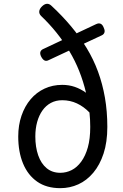

<svg xmlns="http://www.w3.org/2000/svg" viewBox="-20 -961 643 1000"><path d="M294 19Q222 19 173.5 -15Q125 -49 100 -109.5Q75 -170 75 -250Q75 -309 92 -358.5Q109 -408 139.5 -444Q170 -480 212 -499.5Q254 -519 304 -519Q339 -519 369.5 -508.5Q400 -498 428 -478Q414 -537 392.5 -591Q371 -645 341 -695Q311 -745 274.5 -790.5Q238 -836 194 -878Q183 -889 184.5 -902.5Q186 -916 200 -929Q226 -953 249 -930Q305 -878 350.5 -823.5Q396 -769 431.5 -710.5Q467 -652 490.5 -588Q514 -524 526.5 -452.5Q539 -381 539 -300Q539 -221 519.5 -161.5Q500 -102 466 -61.5Q432 -21 388 -1Q344 19 294 19ZM294 -61Q325 -61 353 -75Q381 -89 403 -119Q425 -149 437.5 -193.5Q450 -238 450 -300Q450 -319 449 -338Q448 -357 446 -375Q416 -406 380.5 -422.5Q345 -439 304 -439Q271 -439 245 -425Q219 -411 201 -385.5Q183 -360 173.5 -325.5Q164 -291 164 -250Q164 -195 179 -152Q194 -109 223 -85Q252 -61 294 -61ZM234 -648Q221 -641 211 -646.5Q201 -652 193 -669Q187 -683 191 -692.5Q195 -702 208 -707L480 -835Q509 -849 521 -815Q527 -802 524 -792Q521 -782 510 -777Z"/></svg>

Font: Playwrite DE Grund
Style: Regular
Weight: 400
Designer: Veronika Burian, José Scaglione
Foundry: TypeTogether
Version: Version 1.002